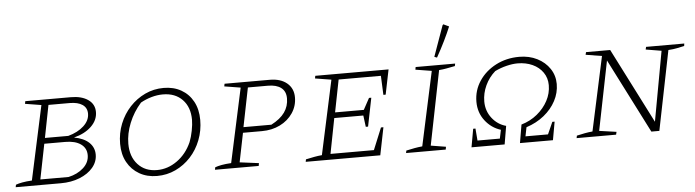

<svg xmlns="http://www.w3.org/2000/svg" viewBox="-47 -964 4245 1172"><g transform="rotate(-5 2075.0 -378.0)"><path d="M8 0 11 -15Q27 -21 51 -25.5Q75 -30 110 -32L208 -486L109 -502L112 -518H391Q457 -518 496.5 -490.5Q536 -463 536 -415Q536 -365 496 -326.5Q456 -288 389 -271Q449 -260 480.5 -230Q512 -200 512 -156Q512 -112 482 -76.5Q452 -41 400.5 -20.5Q349 0 285 0ZM381 -483H251L212 -284H355Q414 -300 450.5 -333.5Q487 -367 487 -409Q487 -445 459 -464Q431 -483 381 -483ZM162 -34H335Q390 -46 426.5 -79Q463 -112 463 -157Q463 -200 428.5 -224.5Q394 -249 333 -249H205Z M874 7Q813 7 766 -20Q719 -47 692.5 -95Q666 -143 666 -208Q666 -273 689 -330.5Q712 -388 752.5 -431.5Q793 -475 846 -500Q899 -525 960 -525Q1021 -525 1067.5 -498.5Q1114 -472 1140 -424Q1166 -376 1166 -311Q1166 -246 1143.5 -188Q1121 -130 1081 -86.5Q1041 -43 988 -18Q935 7 874 7ZM877 -29Q943 -29 1000.5 -70Q1058 -111 1089 -181Q1101 -211 1108.5 -249.5Q1116 -288 1116 -316Q1116 -394 1071.5 -440Q1027 -486 952 -486Q918 -486 882.5 -476Q847 -466 815 -448Q768 -395 742 -330.5Q716 -266 716 -204Q716 -125 760 -77Q804 -29 877 -29Z M1229 0 1232 -15Q1248 -21 1272 -25.5Q1296 -30 1331 -32L1429 -486L1330 -502L1333 -518H1610Q1676 -518 1715 -485.5Q1754 -453 1754 -398Q1754 -345 1725 -302Q1696 -259 1646.5 -234.5Q1597 -210 1535 -210H1419L1383 -32L1500 -17L1497 0ZM1595 -483H1473L1425 -244H1596Q1652 -273 1678.5 -310.5Q1705 -348 1705 -396Q1705 -439 1676.5 -461Q1648 -483 1595 -483Z M1785 0 1788 -15Q1815 -21 1839.5 -25.5Q1864 -30 1887 -32L1985 -486L1886 -502L1889 -518H2338L2307 -366H2293L2288 -483H2029L1990 -285H2166L2204 -355H2218L2183 -181H2169L2160 -251H1982L1940 -35H2206L2261 -169H2276L2242 0Z M2400 0 2403 -15Q2430 -21 2454.5 -25.5Q2479 -30 2502 -32L2600 -486L2501 -502L2504 -518H2746L2743 -503Q2712 -497 2691 -493Q2670 -489 2645 -487L2554 -32L2646 -17L2643 0ZM2639 -564 2623 -570 2690 -758 2695 -763 2729 -747Q2712 -706 2689.5 -660Q2667 -614 2639 -564Z M2801 0 2821 -112H2835L2841 -38H2978L2989 -91Q2931 -109 2893 -158.5Q2855 -208 2855 -274Q2855 -344 2893 -401Q2931 -458 2995.5 -491.5Q3060 -525 3139 -525Q3200 -525 3248.5 -500.5Q3297 -476 3325 -434Q3353 -392 3353 -340Q3353 -286 3327 -237Q3301 -188 3254.5 -150.5Q3208 -113 3146 -93L3135 -38H3273L3306 -112H3320L3300 0H3098L3117 -112Q3172 -128 3214 -162.5Q3256 -197 3280 -242Q3304 -287 3304 -337Q3304 -381 3280.5 -415Q3257 -449 3216.5 -467.5Q3176 -486 3125 -486Q3095 -486 3058 -477Q3021 -468 2986 -451Q2947 -417 2925 -369.5Q2903 -322 2903 -272Q2903 -214 2937 -170Q2971 -126 3023 -112L3004 0Z M3916 -518H4150L4148 -503Q4124 -498 4103 -493.5Q4082 -489 4050 -487L3952 0H3903L3671 -456L3586 -32L3691 -17L3687 0H3445L3448 -15Q3473 -21 3497.5 -25.5Q3522 -30 3545 -32L3643 -486L3544 -502L3548 -518H3696L3930 -58L4008 -486L3912 -502Z"/></g></svg>

Font: Piazzolla SC ExtraLight
Style: Italic
Weight: 200
Italic angle: -11.3°
Designer: Juan Pablo del Peral
Foundry: Huerta Tipografica
Version: Version 1.330